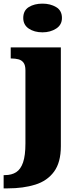

<svg xmlns="http://www.w3.org/2000/svg" viewBox="-46 -797 444 1057"><path d="M-26 240V167H-19Q18 167 43 151Q68 135 81 97Q94 59 94 -7V-410Q94 -438 83.5 -452Q73 -466 55.5 -470.5Q38 -475 17 -475H13V-536H289V8Q289 97 251.5 148Q214 199 148 219.5Q82 240 -3 240ZM188 -619Q143 -619 112.5 -639.5Q82 -660 82 -698Q82 -739 112.5 -758Q143 -777 188 -777Q231 -777 263 -758Q295 -739 295 -698Q295 -660 263 -639.5Q231 -619 188 -619Z"/></svg>

Font: Noto Serif Gujarati Black
Style: Regular
Weight: 900
Version: Version 2.102